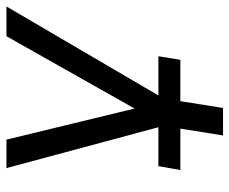

<svg xmlns="http://www.w3.org/2000/svg" viewBox="-78 -452 710 594"><g transform="rotate(-90 277.0 -155.0)"><path d="M155 180 176 48H48L60 -20H193L186 1L54 -490H142L243 -74H227L462 -490H554L267 0L266 -20H400L389 48H261L240 180Z"/></g></svg>

Font: Nunito Sans 10pt
Style: Italic
Weight: 400
Italic angle: -9°
Designer: Vernon Adams
Foundry: Vernon Adams
Version: Version 3.101;gftools[0.9.27]